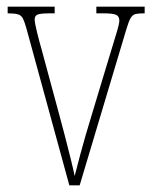

<svg xmlns="http://www.w3.org/2000/svg" viewBox="-20 -556 458 576"><path d="M60 -468Q54 -490 49 -500Q44 -510 34 -513Q24 -516 3 -516V-536H144V-516H130Q103 -516 93.5 -512.5Q84 -509 84 -498Q84 -488 91 -459.5Q98 -431 105 -407L158 -211Q166 -182 175 -147Q184 -112 192 -80Q200 -48 204 -28Q209 -48 221.5 -95Q234 -142 256 -214L301 -363Q318 -420 328 -452Q338 -484 338 -494Q338 -507 328.5 -511.5Q319 -516 289 -516H269V-536H414V-516H412Q396 -516 387 -514Q378 -512 372 -502Q366 -492 359 -468L219 0H188Z"/></svg>

Font: Noto Serif Myanmar ExtraCondensed Thin
Style: Regular
Weight: 100
Width: 2
Designer: Ben Mitchell and the Monotype Design Team
Foundry: Monotype Imaging Inc.
Version: Version 2.106; ttfautohint (v1.8.4.7-5d5b)